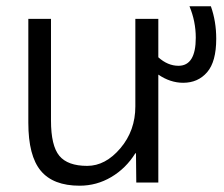

<svg xmlns="http://www.w3.org/2000/svg" viewBox="-20 -580 712 610"><path d="M142 -520V-197Q142 -117 168.5 -85Q195 -53 257 -53Q315 -53 362.5 -109Q410 -165 410 -242V-520H483V-398Q513 -371 547 -371Q602 -371 602 -460Q602 -512 582 -560H650Q667 -512 667 -457Q667 -384 638 -350.5Q609 -317 562 -317Q521 -317 483 -343V0H413L412 -93H410Q380 -45 333.5 -17.5Q287 10 233 10Q149 10 109.5 -37.5Q70 -85 70 -190V-520Z"/></svg>

Font: Mplus 1p
Style: Regular
Weight: 400
Version: Version 1.061